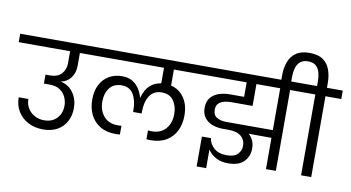

<svg xmlns="http://www.w3.org/2000/svg" viewBox="-123 -1243 2865 1567"><g transform="rotate(10 1309.5 -459.5)"><path d="M291 -3Q221 -3 167 -31.5Q113 -60 82 -110.5Q51 -161 51 -227H131Q131 -184 151.5 -150.5Q172 -117 207.5 -97.5Q243 -78 287 -78Q353 -78 392 -119Q431 -160 431 -224Q431 -259 416 -293.5Q401 -328 368 -350.5Q335 -373 280 -373H234V-447H270Q335 -447 367 -482.5Q399 -518 399 -571V-670H-27V-740H602V-670H480V-566Q480 -504 448.5 -463Q417 -422 369 -414V-412Q435 -398 472.5 -343.5Q510 -289 510 -218Q510 -156 484 -107Q458 -58 409 -30.5Q360 -3 291 -3Z M1029 -398Q1037 -430 1054.5 -460.5Q1072 -491 1102 -512.5Q1132 -534 1177 -541V-670H548V-740H1505V-670H1259V-537Q1327 -521 1368 -462.5Q1409 -404 1409 -314Q1409 -244 1382 -188.5Q1355 -133 1302 -101Q1249 -69 1171 -69Q1163 -69 1155 -69.5Q1147 -70 1137 -71V-144Q1145 -143 1152.5 -142.5Q1160 -142 1166 -142Q1243 -142 1284 -190Q1325 -238 1325 -312Q1325 -378 1292.5 -423.5Q1260 -469 1195 -469Q1128 -469 1095 -418Q1062 -367 1062 -286V-271H991V-286Q991 -366 960 -417.5Q929 -469 864 -469Q797 -469 763 -424.5Q729 -380 729 -312Q729 -238 770 -190Q811 -142 888 -142Q894 -142 901.5 -142.5Q909 -143 917 -144V-71Q907 -70 898.5 -69.5Q890 -69 883 -69Q805 -69 752 -101Q699 -133 672 -188.5Q645 -244 645 -314Q645 -385 671.5 -436.5Q698 -488 745 -515.5Q792 -543 853 -543Q906 -543 941 -521Q976 -499 996.5 -466Q1017 -433 1026 -398Z M1579 77V-171H1654Q1660 -125 1697.5 -90.5Q1735 -56 1805 -56Q1867 -56 1895 -85.5Q1923 -115 1923 -154Q1923 -204 1887.5 -233.5Q1852 -263 1782 -263H1729Q1686 -264 1647.5 -278.5Q1609 -293 1584.5 -324.5Q1560 -356 1560 -406Q1560 -460 1587 -491.5Q1614 -523 1655.5 -536.5Q1697 -550 1743 -550H1862V-670H1451V-740H2354V-670H2222V0H2140V-259L1951 -260Q1973 -241 1986.5 -212.5Q2000 -184 2000 -144Q2000 -81 1957.5 -37Q1915 7 1828 7Q1774 7 1738.5 -9.5Q1703 -26 1684 -45.5Q1665 -65 1658 -77V77ZM2140 -670H1943V-489H1766Q1738 -489 1710 -482.5Q1682 -476 1663 -458Q1644 -440 1644 -405Q1644 -360 1676.5 -341.5Q1709 -323 1753 -323H2140Z M2431 0V-670H2299V-740H2433V-782Q2433 -817 2424.5 -850Q2416 -883 2393 -904.5Q2370 -926 2327 -926Q2284 -926 2260.5 -904.5Q2237 -883 2228 -850Q2219 -817 2219 -782V-720H2137V-778Q2137 -839 2155.5 -888.5Q2174 -938 2215.5 -967Q2257 -996 2327 -996Q2398 -996 2439 -967Q2480 -938 2497.5 -888.5Q2515 -839 2515 -778V-740H2646V-670H2515V0Z"/></g></svg>

Font: Poppins
Style: Regular
Weight: 400
Designer: Ninad Kale (Devanagari), Jonny Pinhorn (Latin)
Version: Version 5.002